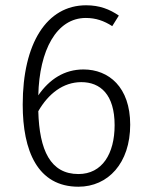

<svg xmlns="http://www.w3.org/2000/svg" viewBox="-20 -696 564 727"><path d="M296 -433C224 -433 167 -396 125 -335C129 -506 194 -628 305 -628C343 -628 374 -617 405 -597L430 -637C395 -661 357 -676 306 -676C157 -676 66 -532 66 -300C66 -125 122 11 277 11C389 11 473 -78 473 -224C473 -366 392 -433 296 -433ZM277 -37C171 -37 129 -127 125 -275C163 -341 219 -385 288 -385C360 -385 414 -338 414 -222C414 -114 367 -37 277 -37Z"/></svg>

Font: FiraGO Light
Style: Regular
Weight: 300
Designer: bBox Type
Foundry: bBox Type GmbH
Version: Version 1.001;PS 001.001;hotconv 1.0.88;makeotf.lib2.5.64775